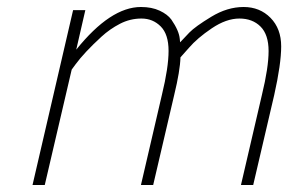

<svg xmlns="http://www.w3.org/2000/svg" viewBox="-20 -529 824 549"><path d="M198 -387Q296 -509 383 -509Q414 -509 436.5 -498.5Q459 -488 470 -473Q492 -441 494 -418L495 -408Q505 -419 521.5 -436Q538 -453 584 -481Q630 -509 676.5 -509Q723 -509 753.5 -478Q784 -447 784 -396.5Q784 -346 764 -257L704 0H669L729 -258Q748 -336 748 -383Q748 -430 725 -453Q702 -476 664.5 -476Q627 -476 585.5 -448Q544 -420 520 -392L496 -365Q495 -327 478 -257L418 0H383L443 -258Q462 -336 462 -383.5Q462 -431 439.5 -453.5Q417 -476 384.5 -476Q352 -476 323 -461Q294 -446 270 -424Q221 -379 196 -345L185 -330L108 0H73L189 -500H224Z"/></svg>

Font: Titillium Web ExtraLight
Style: Italic
Weight: 275
Italic angle: -13°
Version: Version 1.002;PS 57.000;hotconv 1.0.70;makeotf.lib2.5.55311